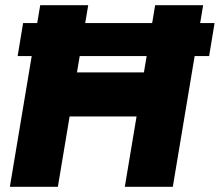

<svg xmlns="http://www.w3.org/2000/svg" viewBox="-20 -720 847 740"><path d="M48 -504 69 -631H807L786 -504ZM18 0 135 -700H320L203 0ZM461 0 578 -700H763L646 0ZM191 -271 219 -441H643L615 -271Z"/></svg>

Font: Figtree Light Black
Style: Italic
Weight: 900
Italic angle: -9.5°
Version: Version 2.000